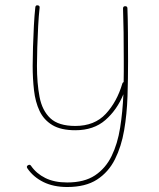

<svg xmlns="http://www.w3.org/2000/svg" viewBox="-20 -503 615 743"><path d="M126 -482.4Q134.3 -481.4 133.3 -473.1Q129.9 -442.9 127.7 -401.9Q125.5 -360.8 124.3 -320.1Q123 -279.3 123 -248.5Q123 -180.7 133.1 -127.9Q143.1 -75.2 174.8 -45.4Q206.5 -15.6 271.5 -15.6Q345.7 -15.6 389.2 -62.3Q432.6 -108.9 453.6 -180.2Q455.1 -184.1 458.5 -185.5Q459 -205.6 459 -226.1Q459 -246.6 459 -266.6Q459 -321.8 458.3 -377.9Q457.5 -434.1 456.1 -470.2Q456.1 -479 464.4 -479Q473.1 -479 473.1 -470.7Q474.6 -434.1 475.1 -377.9Q475.6 -321.8 475.6 -266.6Q475.6 -199.7 473.4 -130.6Q471.2 -61.5 460.4 1.2Q449.7 64 424.8 113.5Q399.9 163.1 355.5 191.9Q311 220.7 240.2 220.7Q187 220.7 147.9 201.4Q108.9 182.1 85.9 148.4Q81.1 141.1 87.9 136.7Q95.7 131.8 100.1 138.7Q120.6 168.5 155.3 185.8Q189.9 203.1 240.2 203.1Q306.2 203.1 347.4 175.8Q388.7 148.4 411.9 100.8Q435.1 53.2 444.8 -8.3Q454.6 -69.8 457.5 -138.2Q433.1 -78.1 387.9 -38.6Q342.8 1 271.5 1Q215.8 1 182.6 -19Q149.4 -39.1 133.1 -73.7Q116.7 -108.4 111.6 -153.6Q106.4 -198.7 106.4 -248.5Q106.4 -279.8 107.7 -320.8Q108.9 -361.8 111.1 -403.1Q113.3 -444.3 116.7 -475.1Q117.7 -483.4 126 -482.4Z"/></svg>

Font: Mikhak-DS2-FD Thin
Style: Regular
Weight: 100
Designer: Amin Abedi
Version: Version 3.2